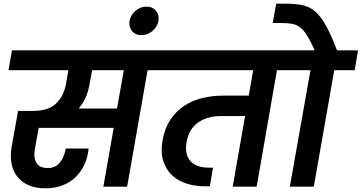

<svg xmlns="http://www.w3.org/2000/svg" viewBox="-20 -1013 1963 1042"><path d="M466 -556Q459 -515 444 -482.5Q429 -450 407 -424H615L652 -632H480ZM45 -740H911L892 -632H781L670 0H541L597 -319H190L169 -203Q161 -158 177.5 -129.5Q194 -101 239 -101Q281 -101 305 -131Q329 -161 337 -207H461Q456 -158 437.5 -118.5Q419 -79 389 -50.5Q359 -22 318 -6.5Q277 9 226 9Q173 9 135 -8Q97 -25 73.5 -55Q50 -85 42.5 -126Q35 -167 43 -215L78 -411H159Q242 -411 284 -451Q326 -491 338 -556L351 -632H26Z M748 -822Q715 -822 696.5 -844.5Q678 -867 683 -899Q689 -932 715.5 -954.5Q742 -977 774 -977Q808 -977 826.5 -954.5Q845 -932 840 -899Q834 -867 807 -844.5Q780 -822 748 -822Z M869 -740H1613L1594 -632H1483L1373 0H1243L1310 -383H1177Q1105 -383 1055 -348Q1005 -313 993 -244Q981 -179 1011.5 -141Q1042 -103 1117 -103H1136L1119 -2H1091Q1038 -2 991.5 -17Q945 -32 913 -62.5Q881 -93 866 -140Q851 -187 862 -250Q873 -315 903.5 -361.5Q934 -408 978 -437.5Q1022 -467 1076.5 -480.5Q1131 -494 1191 -494H1330L1354 -632H851Z M1553 0 1665 -632H1554L1573 -740H1688Q1665 -790 1647 -819.5Q1629 -849 1609.5 -864Q1590 -879 1566.5 -883.5Q1543 -888 1509 -888H1460L1479 -993H1525Q1580 -993 1619 -985.5Q1658 -978 1689 -952Q1720 -926 1748 -876Q1776 -826 1809 -740H1923L1905 -632H1794L1683 0Z"/></svg>

Font: SVN-Poppins SemiBold
Style: Italic
Weight: 600
Italic angle: -10°
Designer: Ninad Kale (Devanagari), Jonny Pinhorn (Latin)
Foundry: Indian Type Foundry
Version: Version 3.002 2017; ttfautohint (v1.8.3)